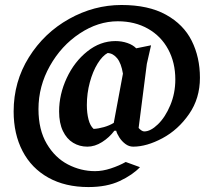

<svg xmlns="http://www.w3.org/2000/svg" viewBox="-20 -613 881 777"><path d="M563.5 -81.1Q589.4 -81.1 619.1 -109.9Q648.9 -138.7 669.2 -187.3Q689.5 -235.8 689.5 -291.5Q689.5 -359.9 660.6 -413.3Q631.8 -466.8 578.9 -496.8Q525.9 -526.9 456.5 -526.9Q377 -526.9 302.5 -477.5Q228 -428.2 181.9 -346.2Q135.7 -264.2 135.7 -171.4Q135.7 -87.9 169.2 -31.2Q202.6 25.4 254.9 52.5Q307.1 79.6 364.7 79.6Q395 79.6 428.5 68.6Q461.9 57.6 488.8 42.5L546.4 63.5Q517.1 94.7 464.8 119.4Q412.6 144 337.9 144Q244.1 144 175.8 106Q107.4 67.9 71.3 -1.5Q35.2 -70.8 35.2 -162.1Q35.2 -282.2 96.9 -381.1Q158.7 -480 259.5 -536.4Q360.4 -592.8 471.7 -592.8Q580.6 -592.8 651.6 -553.5Q722.7 -514.2 755.9 -447.8Q789.1 -381.3 789.1 -298.3Q789.1 -214.8 745.1 -151.4Q701.2 -87.9 637.5 -53.7Q573.7 -19.5 519 -19.5Q502 -19.5 487.3 -30.5Q472.7 -41.5 462.9 -56.9Q453.1 -72.3 450.2 -84H442.9Q422.4 -56.6 393.1 -38.1Q363.8 -19.5 333.5 -19.5Q301.8 -19.5 275.9 -35.2Q250 -50.8 234.6 -82.8Q219.2 -114.7 219.2 -162.1Q219.2 -231 250 -297.1Q280.8 -363.3 333.3 -405Q385.7 -446.8 447.3 -446.8Q472.7 -446.8 495.4 -439Q518.1 -431.2 531.2 -417.5L591.3 -429.7L574.2 -354.5L541 -95.2Q545.9 -89.4 552.2 -85.2Q558.6 -81.1 563.5 -81.1ZM331.5 -188Q331.5 -155.8 338.1 -129.9Q344.7 -104 358.9 -91.3Q377.9 -92.3 400.4 -98.6Q422.9 -105 440.4 -115.7L477.5 -314.9Q470.7 -356.9 454.1 -377.2Q437.5 -397.5 415.5 -398.4Q394.5 -387.2 375 -355.7Q355.5 -324.2 343.5 -279.8Q331.5 -235.4 331.5 -188Z"/></svg>

Font: Vesper Libre Medium
Style: Regular
Weight: 500
Designer: Robert Keller & Kimya Gandhi
Foundry: Mota Italic
Version: Version 1.058